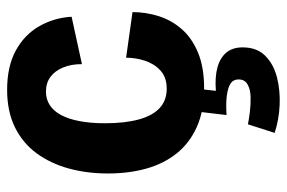

<svg xmlns="http://www.w3.org/2000/svg" viewBox="-153 -427 805 539"><g transform="rotate(-90 249.5 -157.5)"><path d="M272 13Q208 13 162.5 -7.5Q117 -28 88 -64.5Q59 -101 45.5 -150Q32 -199 32 -257Q32 -316 46 -367Q60 -418 88.5 -457Q117 -496 161.5 -518Q206 -540 267 -540Q332 -540 376.5 -516Q421 -492 445 -450.5Q469 -409 472 -359L339 -330Q339 -360 329.5 -383Q320 -406 303 -418.5Q286 -431 262 -431Q240 -431 223.5 -420Q207 -409 196 -388.5Q185 -368 179 -337Q173 -306 173 -265Q173 -210 183.5 -171Q194 -132 215.5 -112Q237 -92 270 -92Q302 -92 321 -109.5Q340 -127 348.5 -153Q357 -179 357 -206L485 -188Q485 -150 473.5 -114Q462 -78 437 -49.5Q412 -21 371 -4Q330 13 272 13ZM146 211 170 136Q185 139 205.5 141.5Q226 144 247 143.5Q268 143 282 135Q296 127 296 110Q296 102 292.5 95.5Q289 89 278.5 84Q268 79 248.5 76.5Q229 74 196 76L206 -8H270L264 46Q303 43 330 50.5Q357 58 371.5 75.5Q386 93 386 121Q386 161 362.5 184.5Q339 208 302 217.5Q265 227 223.5 225Q182 223 146 211Z"/></g></svg>

Font: Bricolage Grotesque 24pt SemiCondensed
Style: Bold
Weight: 700
Width: 4
Designer: Mathieu Triay
Foundry: Atelier Triay
Version: Version 1.001;gftools[0.9.33.dev8+g029e19f]